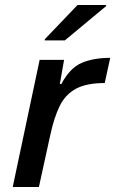

<svg xmlns="http://www.w3.org/2000/svg" viewBox="-20 -750 462 770"><path d="M31 0 139 -510H237L220 -413H226Q260 -477 307 -497.5Q354 -518 422 -518L400 -417Q327 -417 284.5 -394Q242 -371 219.5 -325Q197 -279 182 -210L136 0ZM159 -588 160 -593 291 -730H406L405 -725L240 -588Z"/></svg>

Font: Saira Medium
Style: Italic
Weight: 500
Italic angle: -12°
Designer: Hector Gatti with collaboration of the Omnibus-Type team
Foundry: Omnibus-Type
Version: Version 1.100; ttfautohint (v1.8.3)